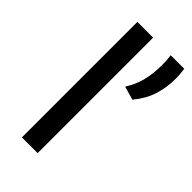

<svg xmlns="http://www.w3.org/2000/svg" viewBox="-209 -718 776 776"><g transform="rotate(45 179.0 -330.0)"><path d="M85.5 0V-660H175.5V0ZM353.5 -660Q354.5 -651.5 356 -638Q357.5 -624.5 357.5 -609.5Q357.5 -555.5 343 -510.5Q328.5 -465.5 293.5 -423.5L235.5 -440Q259.5 -477.5 269.5 -518Q279.5 -558.5 279.5 -607Q279.5 -621.5 278.8 -634.2Q278 -647 276 -660Z"/></g></svg>

Font: Anek Latin Expanded
Style: Regular
Weight: 400
Width: 7
Designer: Yesha Goshar
Foundry: Ek Type
Version: Version 1.003